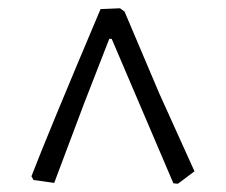

<svg xmlns="http://www.w3.org/2000/svg" viewBox="-20 -501 546 464"><path d="M270 -481 223 -479C137 -275.7 81.3 -141 56 -75L61 -66L111 -59L184 -253L244 -407H250L399 -58L410 -57L450 -87L365 -275L281 -473Z"/></svg>

Font: Alegreya SC
Style: Regular
Weight: 400
Designer: Juan Pablo del Peral
Foundry: Juan Pablo del Peral
Version: Version 1.003